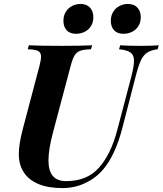

<svg xmlns="http://www.w3.org/2000/svg" viewBox="-20 -937 823 971"><path d="M75.7 0ZM387.2 -917Q418.5 -917 435.3 -898.4Q452.1 -879.9 452.1 -850.1Q452.1 -823.7 439.9 -804.7Q427.7 -785.6 407.7 -775.9Q387.7 -766.1 365.2 -766.1Q333.5 -766.1 317.1 -783.9Q300.8 -801.8 300.8 -832Q300.8 -857.9 312.7 -877.2Q324.7 -896.5 344.5 -906.7Q364.3 -917 387.2 -917ZM627 -917Q658.2 -917 675 -898.4Q691.9 -879.9 691.9 -850.1Q691.9 -823.7 679.7 -804.7Q667.5 -785.6 647.5 -775.9Q627.4 -766.1 605 -766.1Q573.2 -766.1 556.9 -783.9Q540.5 -801.8 540.5 -832Q540.5 -857.9 552.5 -877.2Q564.5 -896.5 584.2 -906.7Q604 -917 627 -917ZM657.7 -628.9Q657.7 -658.2 640.9 -670.9Q624 -683.6 582 -688L587.9 -708Q624.5 -705.1 694.8 -705.1Q750 -705.1 782.7 -708L777.3 -688Q743.7 -683.6 724.6 -671.1Q705.6 -658.7 693.1 -632.8Q680.7 -606.9 667.5 -556.2L599.1 -291Q563.5 -152.8 501 -79.1Q464.4 -36.1 410.6 -11Q356.9 14.2 295.9 14.2Q223.6 14.2 174.6 -6.3Q125.5 -26.9 101.1 -64.5Q75.2 -102.1 75.2 -158.7Q75.2 -209.5 96.2 -288.1L179.2 -602.1Q187.5 -633.8 187.5 -649.9Q187.5 -665 180.7 -672.9Q173.8 -680.7 159.9 -683.8Q146 -687 120.1 -688L126 -708Q177.2 -705.1 291 -705.1Q384.8 -705.1 446.3 -708L439.9 -688Q403.3 -686.5 385.5 -680.2Q367.7 -673.8 357.2 -656.7Q346.7 -639.6 336.9 -602.1L249 -271Q225.1 -182.1 225.1 -126Q225.1 -73.2 247.1 -47.1Q269 -21 314.9 -21Q419.9 -21 480.5 -88.9Q541 -156.7 573.2 -279.8L642.6 -543.9Q657.7 -601.6 657.7 -628.9Z"/></svg>

Font: TypoPRO Playfair Display SC
Style: Bold Italic
Weight: 700
Italic angle: -14.9847°
Designer: Claus Eggers Sørensen
Foundry: Claus Eggers Sørensen
Version: Version 1.004;PS 001.004;hotconv 1.0.70;makeotf.lib2.5.58329